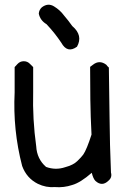

<svg xmlns="http://www.w3.org/2000/svg" viewBox="-20 -760 540 800"><path d="M154.3 -729.5Q179.7 -749 205.1 -733.4Q230.5 -717.8 246.1 -696.3Q264.6 -674.8 281.2 -651.4Q327.1 -612.3 300.8 -565.4Q260.7 -536.1 235.4 -582Q208 -623 173.8 -659.2Q147.5 -674.8 141.6 -703.1Q142.6 -718.8 154.3 -729.5ZM52.7 -493.2Q63.5 -504.9 79.1 -504.9Q94.7 -504.9 105.5 -493.2Q112.3 -487.3 118.2 -480.5V-377.9Q115.2 -262.7 130.9 -150.4Q133.8 -97.7 171.9 -64.5Q211.9 -49.8 252 -63.5Q285.2 -72.3 302.2 -88.9Q319.3 -105.5 326.7 -115.7Q334 -126 342.8 -147.5Q351.6 -168.9 361.3 -199.2Q357.4 -272.5 356.4 -344.7Q355.5 -414.1 355.5 -481.4Q361.3 -486.3 367.2 -490.2Q394.5 -511.7 422.9 -490.2Q427.7 -483.4 433.6 -478.5Q434.6 -375 436.5 -270.5Q437.5 -155.3 442.4 -41Q448.2 -20.5 431.6 -6.8Q405.3 18.6 377.9 -5.9Q368.2 -15.6 362.3 -40Q315.4 1 281.2 10.7Q246.1 22.5 209 19.5Q171.9 22.5 137.7 5.9Q90.8 -17.6 72.3 -68.4Q33.2 -218.8 41 -375V-480.5Q46.9 -487.3 52.7 -493.2Z"/></svg>

Font: NaikaiFont
Style: Regular-Lite
Weight: 400
Version: Version 1.67